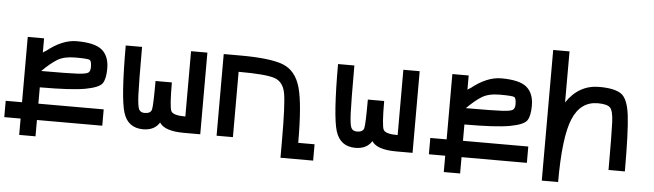

<svg xmlns="http://www.w3.org/2000/svg" viewBox="-56 -1107 4987 1464"><g transform="rotate(5 2437.5 -375.0)"><path d="M250 -625V-515.6Q257.8 -523.4 273.4 -531.2Q390.6 -625 500 -625Q640.6 -625 695.3 -578.1Q750 -531.2 750 -437.5Q750 -359.4 726.6 -324.2Q703.1 -289.1 597.7 -269.5Q492.2 -250 250 -250V-125H750V0H250V125H125V0H0V-125H125V-625ZM625 -437.5Q625 -484.4 609.4 -492.2Q593.8 -500 500 -500Q414.1 -500 363.3 -468.8Q312.5 -437.5 250 -375Q460.9 -375 527.3 -378.9Q593.8 -382.8 609.4 -394.5Q625 -406.2 625 -437.5Z M1375 -625H1500V0H1375Q1226.6 0 1187.5 -62.5Q1148.4 0 1062.5 0Q945.3 0 910.2 -113.3Q875 -226.6 875 -625H1000Q1000 -343.8 1003.9 -257.8Q1007.8 -171.9 1019.5 -148.4Q1031.2 -125 1062.5 -125Q1109.4 -125 1117.2 -156.2Q1125 -187.5 1125 -375H1250Q1250 -187.5 1265.6 -156.2Q1281.2 -125 1375 -125Z M1750 0H1625V-625H1750Q1984.4 -625 2082 -585.9Q2179.7 -546.9 2214.8 -421.9Q2250 -296.9 2250 0H2375V125H2125V0Q2125 -281.2 2109.4 -367.2Q2093.8 -453.1 2027.3 -476.6Q1960.9 -500 1750 -500Z M3000 -625H3125V0H3000Q2851.6 0 2812.5 -62.5Q2773.4 0 2687.5 0Q2570.3 0 2535.2 -113.3Q2500 -226.6 2500 -625H2625Q2625 -343.8 2628.9 -257.8Q2632.8 -171.9 2644.5 -148.4Q2656.2 -125 2687.5 -125Q2734.4 -125 2742.2 -156.2Q2750 -187.5 2750 -375H2875Q2875 -187.5 2890.6 -156.2Q2906.2 -125 3000 -125Z M3500 -625V-515.6Q3507.8 -523.4 3523.4 -531.2Q3640.6 -625 3750 -625Q3890.6 -625 3945.3 -578.1Q4000 -531.2 4000 -437.5Q4000 -359.4 3976.6 -324.2Q3953.1 -289.1 3847.7 -269.5Q3742.2 -250 3500 -250V-125H4000V0H3500V125H3375V0H3250V-125H3375V-625ZM3875 -437.5Q3875 -484.4 3859.4 -492.2Q3843.8 -500 3750 -500Q3664.1 -500 3613.3 -468.8Q3562.5 -437.5 3500 -375Q3710.9 -375 3777.3 -378.9Q3843.8 -382.8 3859.4 -394.5Q3875 -406.2 3875 -437.5Z M4500 -625Q4617.2 -625 4668 -589.8Q4718.8 -554.7 4734.4 -429.7Q4750 -304.7 4750 0H4625Q4625 -281.2 4621.1 -367.2Q4617.2 -453.1 4593.8 -476.6Q4570.3 -500 4500 -500Q4367.2 -500 4308.6 -359.4Q4250 -218.8 4250 125H4125V-875H4250V-484.4Q4343.8 -625 4500 -625Z"/></g></svg>

Font: CraftyPE
Style: Regular
Weight: 400
Designer: Erek Butcher
Foundry: Haunted Coop
Version: Version 0.018;April 4, 2024;FontCreator 15.0.0.2962 64-bit